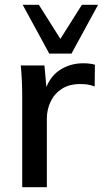

<svg xmlns="http://www.w3.org/2000/svg" viewBox="-20 -775 426 795"><path d="M72 0V-379Q72 -409 70.5 -441Q69 -473 66 -504H164L172 -415Q193 -465 234 -489Q275 -513 324 -513Q353 -513 373 -507L372 -417Q356 -423 342.5 -425Q329 -427 312 -427Q267 -427 236.5 -407.5Q206 -388 190 -355Q174 -322 174 -284V0ZM184 -553 74 -755H141L230 -614L319 -755H386L276 -553Z"/></svg>

Font: Mulish SemiBold
Style: Regular
Weight: 600
Designer: Vernon Adams
Foundry: Vernon Adams
Version: Version 3.603; ttfautohint (v1.8.3)